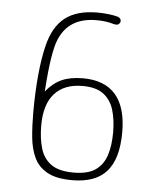

<svg xmlns="http://www.w3.org/2000/svg" viewBox="-48 -647 575 699"><g transform="rotate(5 240.0 -298.0)"><path d="M114 -303Q117 -346 120 -374.5Q123 -403 126.5 -425Q130 -447 135 -468Q163 -578 279 -578Q296 -578 312 -576Q328 -574 344 -569Q347 -569 349.5 -568.5Q352 -568 353 -568Q358 -568 362.5 -572.5Q367 -577 367 -583Q367 -592 356 -597Q343 -601 322 -603.5Q301 -606 280 -606Q205 -606 162 -572.5Q119 -539 102 -467Q91 -423 85 -359.5Q79 -296 79 -223Q79 -175 83 -133Q87 -91 102 -59Q117 -27 150 -8.5Q183 10 241 10Q327 10 367.5 -36.5Q408 -83 408 -180Q408 -271 368 -317Q328 -363 249 -363Q203 -363 171.5 -349Q140 -335 114 -303ZM250 -335Q300 -335 327 -314Q354 -293 364.5 -257Q375 -221 375 -176Q375 -128 363.5 -92.5Q352 -57 324 -37.5Q296 -18 244 -18Q191 -18 162.5 -38Q134 -58 123 -94.5Q112 -131 112 -179Q112 -256 147.5 -295.5Q183 -335 250 -335Z"/></g></svg>

Font: Beiruti ExtraLight
Style: Regular
Weight: 250
Designer: Arlette Boutros
Foundry: Boutros
Version: Version 1.41